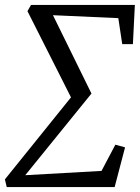

<svg xmlns="http://www.w3.org/2000/svg" viewBox="-36 -763 570 783"><path d="M76 -717.5 90.5 -743H514L506 -583H462.5L446.5 -689L180 -701L337 -381.5L67 -48.5L378 -66L434.5 -173L474 -162L431.5 0H-8.5L-16 -31.5L253.5 -366Z"/></svg>

Font: Merriweather 24pt SemiCondensed Light
Style: Italic
Weight: 300
Width: 4
Italic angle: -7.8°
Designer: Eben Sorkin
Foundry: Eben Sorkin
Version: Version 2.101